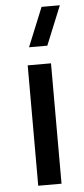

<svg xmlns="http://www.w3.org/2000/svg" viewBox="-56 -827 376 858"><g transform="rotate(-5 132.0 -397.5)"><path d="M175 -620H93L164.5 -795H246.5ZM80 0V-540H184.5V0Z"/></g></svg>

Font: Manrope ExtraLight SemiBold
Style: Regular
Weight: 600
Version: Version 4.504